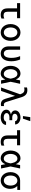

<svg xmlns="http://www.w3.org/2000/svg" viewBox="2261 -3129 878 5440"><g transform="rotate(90 2700.0 -409.0)"><path d="M313 -185V-453H496V-540H69V-453H217V-185C217 -57 280 10 401 10C440 10 477 3 506 -12V-92C477 -78 446 -71 416 -71C347 -71 313 -108 313 -185Z M900 10C1038 10 1138 -108 1138 -270C1138 -432 1038 -550 900 -550C762 -550 662 -432 662 -270C662 -108 762 10 900 10ZM900 -78C816 -78 758 -156 758 -270C758 -384 816 -462 900 -462C984 -462 1042 -384 1042 -270C1042 -156 984 -78 900 -78Z M1665 -540H1570C1602 -470 1620 -384 1620 -294C1620 -155 1577 -78 1498 -78C1432 -78 1390 -131 1390 -216V-540H1294V-216C1294 -78 1374 10 1496 10C1633 10 1716 -102 1716 -290C1716 -377 1698 -466 1665 -540Z M2062 -550C1938 -550 1845 -431 1845 -270C1845 -110 1938 10 2062 10C2138 10 2196 -34 2232 -121L2257 0H2354L2297 -270L2354 -540H2257L2232 -419C2196 -506 2138 -550 2062 -550ZM2198 -220C2178 -127 2135 -77 2074 -77C1997 -77 1941 -158 1941 -270C1941 -381 1997 -463 2074 -463C2134 -463 2178 -413 2198 -320L2209 -270Z M2458 0H2556L2694 -391H2698L2778 -125C2804 -36 2854 5 2935 5C2953 5 2969 3 2986 -3V-85C2975 -80 2963 -78 2950 -78C2908 -78 2885 -99 2868 -151L2733 -581C2697 -696 2634 -745 2535 -745C2511 -745 2487 -742 2459 -735V-652C2481 -659 2501 -662 2522 -662C2585 -662 2618 -634 2646 -556L2652 -540Z M3414 -398H3506C3506 -487 3422 -550 3308 -550C3192 -550 3108 -485 3108 -400C3108 -343 3145 -302 3215 -281V-277C3134 -262 3088 -215 3088 -149C3088 -57 3179 10 3305 10C3429 10 3519 -54 3519 -142H3424C3421 -102 3372 -75 3307 -75C3234 -75 3184 -109 3184 -158C3184 -205 3231 -237 3302 -237H3385V-317H3307C3245 -317 3203 -347 3203 -390C3203 -435 3247 -467 3309 -467C3368 -467 3412 -438 3414 -398ZM3413 -828H3299L3268 -620H3342Z M3913 -185V-453H4096V-540H3669V-453H3817V-185C3817 -57 3880 10 4001 10C4040 10 4077 3 4106 -12V-92C4077 -78 4046 -71 4016 -71C3947 -71 3913 -108 3913 -185Z M4462 -550C4338 -550 4245 -431 4245 -270C4245 -110 4338 10 4462 10C4538 10 4596 -34 4632 -121L4657 0H4754L4697 -270L4754 -540H4657L4632 -419C4596 -506 4538 -550 4462 -550ZM4598 -220C4578 -127 4535 -77 4474 -77C4397 -77 4341 -158 4341 -270C4341 -381 4397 -463 4474 -463C4534 -463 4578 -413 4598 -320L4609 -270Z M5096 -78C5012 -78 4953 -156 4953 -270C4953 -384 5012 -462 5096 -462C5180 -462 5238 -384 5238 -270C5238 -156 5180 -78 5096 -78ZM5096 10C5231 10 5331 -101 5331 -255C5331 -339 5301 -410 5252 -457V-460H5361V-540H5095C4957 -540 4857 -429 4857 -268C4857 -107 4957 10 5096 10Z"/></g></svg>

Font: CommitMono
Style: 500Regular
Weight: 500
Monospace: yes
Designer: Eigil Nikolajsen
Foundry: Eigil Nikolajsen
Version: Version 1.143